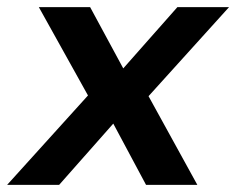

<svg xmlns="http://www.w3.org/2000/svg" viewBox="-46 -519 663 539"><path d="M-26 0 201 -251 63 -499H207L300 -327L452 -499H597L371 -249L508 0H364L272 -172L120 0Z"/></svg>

Font: DM Sans 20pt
Style: Bold Italic
Weight: 700
Italic angle: -10°
Version: Version 4.004;gftools[0.9.30]